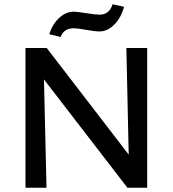

<svg xmlns="http://www.w3.org/2000/svg" viewBox="-20 -884 814 904"><path d="M326 -751Q282 -751 265 -710L212 -723Q226 -769 258 -799Q290 -829 326 -829Q342 -829 386 -822Q430 -815 449 -815Q495 -815 510 -864L564 -852Q550 -800 518 -768Q486 -736 449 -736Q427 -736 385.5 -743.5Q344 -751 326 -751ZM575 -658H673V0H580L187 -510L199 0H100V-658H200L586 -156Z"/></svg>

Font: EauTest Semibold
Style: Regular
Weight: 600
Designer: Christian Thalmann (Catharsis Fonts)
Version: Version 0.001;PS 000.001;hotconv 1.0.88;makeotf.lib2.5.64775